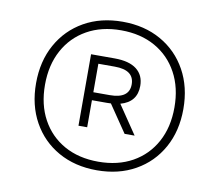

<svg xmlns="http://www.w3.org/2000/svg" viewBox="-71 -833 895 783"><g transform="rotate(10 376.5 -441.5)"><path d="M376.5 -134Q286 -134 217.2 -172.8Q148.5 -211.5 110 -280.8Q71.5 -350 71.5 -441Q71.5 -532 110 -601.5Q148.5 -671 217.2 -710Q286 -749 376.5 -749Q467 -749 535.8 -710Q604.5 -671 643 -601.5Q681.5 -532 681.5 -441Q681.5 -350 643 -280.8Q604.5 -211.5 535.8 -172.8Q467 -134 376.5 -134ZM376.5 -169.5Q457.5 -169.5 517.8 -203.2Q578 -237 611.2 -298Q644.5 -359 644.5 -441Q644.5 -523 611.2 -584.2Q578 -645.5 517.8 -679.5Q457.5 -713.5 376.5 -713.5Q295.5 -713.5 235.2 -679.5Q175 -645.5 141.8 -584.2Q108.5 -523 108.5 -441Q108.5 -359 141.8 -298Q175 -237 235.2 -203.2Q295.5 -169.5 376.5 -169.5ZM272 -300V-596H369.5Q430 -596 461 -571.8Q492 -547.5 492 -503.5Q492 -436.5 424.5 -418L504.5 -300H463L386.5 -412.5Q378.5 -412 369.5 -412H308V-300ZM308 -445H376Q456.5 -445 456.5 -503.5Q456.5 -563 376 -563H308Z"/></g></svg>

Font: Encode Sans SemiCondensed SemiCondensed ExtraLight
Style: Regular
Weight: 200
Width: 4
Designer: Multiple Designers
Foundry: Impallari Type
Version: Version 3.000; ttfautohint (v1.8.3) -l 8 -r 50 -G 200 -x 14 